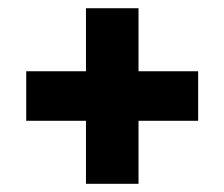

<svg xmlns="http://www.w3.org/2000/svg" viewBox="-20 -545 550 471"><path d="M319.8 -94.1H190.9V-524.8H319.8ZM44.3 -248.7V-370.2H466.1V-248.7Z"/></svg>

Font: Anek Tamil Medium
Style: Regular
Weight: 500
Designer: Aadarsh Rajan (Tamil), Yesha Goshar (Latin)
Foundry: Ek Type
Version: Version 1.003